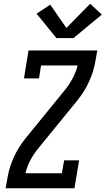

<svg xmlns="http://www.w3.org/2000/svg" viewBox="-20 -1004 563 1024"><path d="M10 0 20 -56Q29 -111 53.5 -165Q78 -219 116 -266L323 -520Q348 -550 366.5 -584.5Q385 -619 394 -655H199L188 -586H108L132 -735H499L489 -679Q480 -624 455.5 -570Q431 -516 393 -469L186 -215Q161 -185 142.5 -150.5Q124 -116 116 -80H310L322 -149H402L377 0ZM281 -801 175 -931 248 -979 334 -855 461 -984 523 -926 372 -801Z"/></svg>

Font: Iosevka Curly Slab MdObl
Style: Regular
Weight: 500
Italic angle: -9°
Monospace: yes
Designer: Belleve Invis
Foundry: Belleve Invis
Version: Version 11.0.0; ttfautohint (v1.8.3)